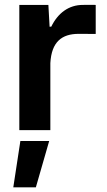

<svg xmlns="http://www.w3.org/2000/svg" viewBox="-20 -549 451 810"><path d="M184.1 -528.3H61.5V0H192.4V-282.7C197.3 -373.5 241.7 -406.2 312 -406.2C337.9 -406.2 360.8 -406.2 383.8 -405.8V-528.3C366.2 -528.8 351.1 -528.3 329.6 -528.3C270 -528.3 224.1 -493.7 196.3 -436.5H189V-441.4ZM36.1 241.2H131.3L187.5 45.9H65.9Z"/></svg>

Font: Faust Sans Bold
Style: Regular
Weight: 700
Designer: Andreas Faust
Version: Version 1.003;Glyphs 3.1.2 (3151)